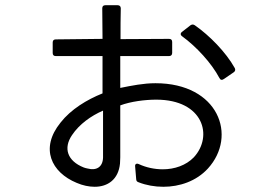

<svg xmlns="http://www.w3.org/2000/svg" viewBox="-20 -695 1040 736"><path d="M182 -492C182 -484 186 -480 194 -480H373C373 -433 373 -384 373 -337C313 -313 252 -276 212 -225C132 -126 177 -34 274 6C297 16 321 21 343 21C393 21 434 -7 440 -68C440 -76 441 -84 441 -92C441 -150 441 -219 441 -291C481 -306 536 -313 579 -313C760 -313 798 -173 723 -92C693 -61 649 -46 604 -46C572 -46 540 -53 512 -66C503 -70 497 -66 498 -57L502 -9C502 -2 505 2 512 4C540 15 573 21 606 21C668 21 732 0 777 -49C891 -174 818 -376 576 -376C530 -376 486 -367 441 -358C441 -399 441 -440 441 -480H628C636 -480 640 -485 640 -492V-534C640 -542 636 -546 628 -546L442 -545C442 -588 442 -627 443 -663C443 -671 438 -675 431 -675H384C376 -675 372 -671 372 -663C372 -628 373 -588 373 -546L194 -544C186 -544 182 -540 182 -532ZM876 -418C882 -422 883 -428 880 -434C846 -495 783 -559 727 -598C721 -602 716 -602 710 -598L678 -573C671 -568 671 -561 678 -556C732 -517 791 -453 821 -396C825 -388 831 -387 838 -392ZM316 -49C311 -50 306 -51 301 -53C238 -78 222 -127 256 -177C284 -219 329 -251 375 -271C375 -201 375 -138 375 -91C374 -55 350 -40 316 -49Z"/></svg>

Font: LINE Seed JP App_OTF Regular
Style: Regular
Weight: 400
Designer: LY Corporation & Fontrix & Fontworks
Version: Version 1.002